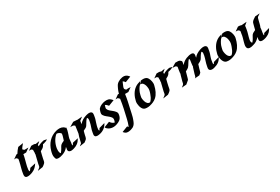

<svg xmlns="http://www.w3.org/2000/svg" viewBox="114 -2221 5711 3914"><g transform="rotate(-30 2969.5 -264.5)"><path d="M422.4 -626Q401.4 -602.5 380.4 -576.2Q359.4 -549.8 344.2 -520.5L347.2 -522Q354.5 -515.1 361.3 -507.1Q368.2 -499 377 -493.7Q381.8 -491.2 387.5 -491.9Q393.1 -492.7 398.4 -492.2H472.7L381.8 -427.7Q367.2 -427.7 350.1 -427.2Q333 -426.8 315.4 -426.8L314 -418.9Q313.5 -415.5 313.2 -412.6Q313 -409.7 312 -406.2V-404.8V-404.3Q311 -398.9 310.1 -393.8Q309.1 -388.7 308.1 -383.3Q303.7 -361.8 298.3 -341.3Q293 -320.8 287.6 -299.8Q280.3 -269.5 272 -240Q263.7 -210.4 256.8 -179.7Q254.4 -167 252.2 -154.8Q250 -142.6 248.5 -129.9Q248 -127 247.8 -124Q247.6 -121.1 246.6 -118.2Q246.6 -116.2 245.6 -113.3V-111.8Q245.6 -111.3 245.4 -110.8Q245.1 -110.4 245.1 -109.9V-109.4Q243.7 -98.1 244.4 -86.7Q245.1 -75.2 251 -64.9Q253.9 -60.1 256.8 -57.6Q268.6 -71.3 278.8 -85.4Q289.1 -99.6 299.3 -114.7L430.7 -144Q416 -122.1 401.1 -103Q386.2 -84 369.4 -68.1Q352.5 -52.2 332.5 -39.1Q312.5 -25.9 287.1 -15.6Q270 -8.3 252.2 -2.2Q234.4 3.9 215.8 6.8Q201.2 9.3 184.6 11Q168 12.7 152.8 10.3Q137.7 7.8 125.7 -1Q113.8 -9.8 108.9 -27.8Q105 -42 106.9 -54.9Q108.9 -67.9 110.4 -82Q114.3 -113.8 121.1 -144Q127.9 -174.3 136.2 -205.1Q146 -240.2 155 -274.9Q164.1 -309.6 171.4 -344.7Q173.8 -357.4 175.8 -369.6Q177.7 -381.8 180.2 -394.5H179.7Q174.3 -400.4 169.2 -407Q164.1 -413.6 157.7 -418.9Q153.8 -423.3 148.9 -426.3Q147.9 -427.2 147.5 -427.2Q144 -428.2 140.4 -429Q136.7 -429.7 135.3 -430.2Q126 -429.7 116.9 -428.7Q107.9 -427.7 98.6 -427.7L188.5 -491.2H185.5Q184.6 -491.2 185.8 -491.5Q187 -491.7 188.5 -491.7L189.5 -492.2H192.4Q194.8 -492.2 197.5 -492.4Q200.2 -492.7 201.2 -492.7Q204.6 -492.7 207.5 -493.2Q210.4 -493.7 213.9 -494.1Q231.4 -524.9 253.7 -552.7Q275.9 -580.6 299.3 -606.9ZM245.6 -111.8Q245.6 -110.8 245.4 -110.6Q245.1 -110.4 245.1 -109.9Q245.6 -115.7 246.1 -117.9Q246.6 -120.1 246.6 -119.6Q246.6 -119.1 246.3 -117.2Q246.1 -115.2 245.6 -113.3V-112.8ZM144 -429.7Q143.1 -430.2 142.6 -430.2Q143.1 -429.7 144 -429.7Z M538.1 -493.2Q543.9 -493.2 550.5 -494.6Q557.1 -496.1 562.5 -493.7Q566.4 -494.1 569.3 -494.4Q572.3 -494.6 575.2 -494.6Q578.1 -494.6 582.3 -494.4Q586.4 -494.1 593.3 -494.1Q619.6 -493.7 638.7 -481L729 -495.1Q717.8 -485.4 706.8 -474.4Q695.8 -463.4 683.1 -455.1Q682.1 -454.1 681.6 -454.1L679.7 -452.1L670.4 -446.3Q665.5 -438 666 -428.5Q666.5 -418.9 667.5 -409.2Q683.6 -420.4 702.4 -428.7Q721.2 -437 738.8 -443.4Q753.9 -448.7 767.8 -452.4Q781.7 -456.1 797.4 -459.5Q799.8 -460 803.2 -460.7Q806.6 -461.4 810.1 -462.4Q813.5 -463.4 817.4 -463.9Q836.4 -459.5 851.1 -456.5Q857.4 -455.1 863.3 -453.6Q869.1 -452.1 874 -451.2Q879.4 -449.7 884.3 -449.2Q863.8 -433.6 841.3 -424.3Q818.8 -415 793.9 -408.2Q787.1 -405.8 778.8 -404.8Q770.5 -403.8 763.7 -402.8Q756.8 -391.1 751.7 -381.6Q746.6 -372.1 740.7 -363.8Q734.9 -355.5 727.1 -347.9Q719.2 -340.3 707.5 -332Q700.7 -326.7 694.6 -323.7Q688.5 -320.8 679.7 -316.4L678.7 -315.9Q673.3 -312 667.2 -308.3Q661.1 -304.7 654.3 -300.8Q643.6 -261.2 634.3 -221.2Q625 -181.2 616.2 -141.1Q612.8 -125.5 610.8 -110.4Q608.9 -95.2 603.5 -80.1Q598.1 -63.5 585 -50.3Q571.8 -37.1 558.6 -26.9L533.2 -9.3Q532.2 -8.3 530.8 -7.1Q529.3 -5.9 527.3 -4.9L525.4 -2.9L523.9 -2.4Q522.9 -2 523.4 -2.4L402.3 16.1Q409.7 8.8 417.7 2.9Q425.8 -2.9 434.1 -8.8Q442.4 -14.6 450.2 -21Q458 -27.3 464.4 -35.6Q472.7 -51.8 474.1 -69.6Q475.6 -87.4 480 -104.5Q492.7 -150.4 502.2 -196Q511.7 -241.7 524.4 -287.1L527.3 -288.1Q525.9 -293.5 525.9 -300.3Q525.9 -307.1 526.6 -313.7Q527.3 -320.3 528.3 -326.2Q529.3 -332 529.8 -335.4Q530.8 -344.2 530.5 -352.5Q530.3 -360.8 529.8 -369.4Q529.3 -377.9 529.5 -386Q529.8 -394 532.2 -402.3Q528.3 -407.7 521.5 -413.6Q514.6 -419.4 510.3 -422.9Q506.3 -426.8 501.5 -428.2H501Q495.6 -429.7 489.7 -429.7Q479 -430.2 468.5 -429.4Q458 -428.7 447.3 -428.7ZM643.6 -430.7Q648.4 -433.1 652.8 -435.5Q657.2 -438 662.1 -440.4L670.4 -446.3Q664.6 -442.9 658.4 -439.2Q652.3 -435.5 647.7 -433.1Q643.1 -430.7 641.4 -429.7Q639.6 -428.7 643.6 -430.7ZM507.3 -426.3 502.9 -427.7Q504.4 -427.2 506.3 -426.5Q508.3 -425.8 507.3 -426.3ZM499.5 -429.2 496.1 -430.7Q494.6 -431.2 499.5 -429.2Z M1342.3 -443.4Q1342.3 -440.9 1342 -437.7Q1341.8 -434.6 1341.3 -430.7Q1341.3 -428.7 1340.3 -424.8Q1339.4 -416 1337.9 -407.2Q1336.4 -398.4 1334 -390.1Q1333 -385.3 1331.3 -380.6Q1329.6 -376 1328.1 -371.1Q1328.1 -370.1 1327.6 -368.4Q1327.1 -366.7 1326.7 -365Q1326.2 -363.3 1326.2 -362.5Q1326.2 -361.8 1326.2 -363.3Q1325.7 -362.3 1325.7 -361.3Q1325.2 -358.4 1324.2 -355.2Q1323.2 -352.1 1322.3 -349.6Q1316.4 -329.1 1309.1 -308.6Q1302.7 -290 1296.1 -271Q1289.6 -252 1286.1 -232.4Q1283.7 -218.8 1283.2 -205.3Q1282.7 -191.9 1280.3 -178.2Q1280.3 -174.8 1280.3 -175Q1280.3 -175.3 1279.8 -171.9Q1279.8 -169.4 1278.8 -164.6Q1278.8 -159.2 1278.3 -156.7Q1278.3 -153.3 1277.8 -150.4Q1277.3 -147.5 1276.9 -144L1275.4 -137.7Q1274.9 -134.8 1274.7 -132.3Q1274.4 -129.9 1273.9 -129.4L1273.4 -126L1271.5 -114.7Q1270.5 -103.5 1270.8 -94Q1271 -84.5 1276.9 -76.2Q1285.2 -87.4 1292.7 -99.4Q1300.3 -111.3 1308.1 -124L1439.5 -153.3Q1422.4 -124 1402.8 -98.6Q1383.3 -73.2 1355.5 -53.7Q1335.4 -39.6 1313.2 -29.3Q1291 -19 1267.6 -12.2Q1252.9 -7.8 1239 -4.6Q1225.1 -1.5 1210 0Q1198.2 1 1186.3 -0.2Q1174.3 -1.5 1163.8 -5.9Q1153.3 -10.3 1145.3 -18.3Q1137.2 -26.4 1133.8 -38.6Q1131.3 -46.4 1131.8 -54.4Q1132.3 -62.5 1133.8 -70.6Q1135.3 -78.6 1137 -86.7Q1138.7 -94.7 1139.6 -102.5L1141.1 -120.1Q1127.9 -103 1113 -87.2Q1098.1 -71.3 1079.6 -58.6Q1054.2 -40.5 1027.3 -29.3Q1016.1 -23.9 1005.4 -20.5Q1002.4 -19.5 997.8 -17.6Q993.2 -15.6 989.3 -14.2Q985.4 -12.7 983.2 -12Q981 -11.2 983.4 -12.7Q985.4 -13.7 987.1 -14.6Q988.8 -15.6 990.7 -16.6Q982.9 -14.2 975.6 -11.7Q968.3 -9.3 960.4 -6.8Q950.7 -3.9 933.8 -0.7Q917 2.4 898.9 2.4Q880.9 2.4 865.2 -2Q849.6 -6.3 842.3 -18.1Q833.5 -33.7 830.6 -51.3Q829.6 -53.2 829.6 -54.7Q823.7 -70.8 823.2 -90.1Q822.8 -109.4 825.2 -128.9Q827.6 -148.4 832.3 -167.5Q836.9 -186.5 841.3 -202.6Q856.9 -258.3 883.3 -306.9Q909.7 -355.5 946.3 -394.5Q982.9 -433.6 1029.8 -461.7Q1076.7 -489.7 1133.3 -504.4Q1152.8 -509.3 1174.1 -512.2Q1195.3 -515.1 1216.6 -514.4Q1237.8 -513.7 1258.3 -508.3Q1278.8 -502.9 1296.9 -492.2Q1297.4 -492.2 1300.5 -489.7Q1303.7 -487.3 1307.9 -484.1Q1312 -481 1315.9 -477.8Q1319.8 -474.6 1321.8 -472.7Q1328.1 -466.3 1332.3 -462.2Q1336.4 -458 1338.9 -454.1L1352.1 -457Q1349.6 -453.6 1347.4 -450.4Q1345.2 -447.3 1342.8 -443.8ZM1073.2 -192.9Q1080.6 -202.6 1091.1 -211.2Q1101.6 -219.7 1114 -226.8Q1126.5 -233.9 1139.6 -239.7Q1152.8 -245.6 1165.5 -251Q1165.5 -251 1166 -252Q1171.4 -267.1 1176.5 -281.5Q1181.6 -295.9 1185.5 -311Q1189.5 -325.2 1193.8 -338.6Q1198.2 -352.1 1200.7 -366.2Q1201.7 -369.6 1201.7 -374.3Q1201.7 -378.9 1202.6 -382.3Q1203.6 -387.2 1204.3 -391.8Q1205.1 -396.5 1204.1 -400.9Q1186.5 -424.3 1161.6 -436.8Q1136.7 -449.2 1107.4 -449.2Q1078.1 -426.3 1054 -395.8Q1029.8 -365.2 1011.7 -330.1Q993.7 -294.9 981.7 -257.3Q969.7 -219.7 964.8 -183.1Q961.4 -158.2 962.6 -133.1Q963.9 -107.9 972.2 -84Q974.6 -78.1 977.5 -72.5Q980.5 -66.9 986.3 -64.5L987.8 -64Q991.2 -66.9 994.1 -70.3Q997.1 -73.7 999.5 -76.7Q1012.2 -91.8 1022.9 -108.6Q1033.7 -125.5 1043.9 -142.6Q1050.8 -155.3 1057.9 -168.2Q1064.9 -181.2 1073.2 -192.9ZM1327.6 -373Q1327.1 -372.6 1327.1 -372.1V-370.1Q1327.1 -372.1 1327.6 -373Z M1512.2 -7.3 1514.6 -8.8 1511.7 -7.3 1392.1 11.2Q1401.9 1 1413.3 -6.6Q1424.8 -14.2 1436 -23.4Q1439.5 -26.9 1440.4 -27.6Q1441.4 -28.3 1443.8 -32.2L1445.8 -37.1Q1446.8 -39.1 1448.2 -43.7Q1449.7 -48.3 1450.2 -50.8Q1453.1 -62 1455.3 -73Q1457.5 -84 1460 -94.7Q1468.3 -128.4 1476.8 -161.9Q1485.4 -195.3 1499 -227.5Q1505.4 -271 1511.2 -313.5Q1517.1 -356 1522.9 -398.9Q1515.6 -405.8 1508.8 -412.4Q1502 -418.9 1493.2 -421.4Q1475.1 -426.8 1456.3 -426Q1437.5 -425.3 1418.9 -426.3Q1445.8 -442.4 1472.4 -458.5Q1499 -474.6 1525.9 -490.2Q1545.9 -489.3 1565.4 -488Q1585 -486.8 1605 -485.4Q1608.9 -485.4 1613 -484.6Q1617.2 -483.9 1620.6 -481.4L1623.5 -483.4L1734.9 -492.2Q1715.8 -478 1697 -463.6Q1678.2 -449.2 1659.7 -435.1L1649.4 -361.8Q1682.6 -404.8 1728 -432.1Q1773.4 -459.5 1826.2 -473.6Q1840.3 -477.1 1857.2 -480.7Q1874 -484.4 1891.1 -484.9Q1908.2 -485.4 1923.8 -480.7Q1939.5 -476.1 1951.2 -463.4Q1961.9 -451.7 1962.9 -435.8Q1963.9 -419.9 1961.9 -404.8Q1961.9 -403.8 1961.4 -401.4Q1960.9 -398.9 1960.7 -396Q1960.4 -393.1 1960 -390.6Q1959.5 -388.2 1959 -386.7L1958 -379.9Q1957.5 -377.4 1957 -375Q1956.5 -372.6 1956.5 -371.6L1953.1 -352.5Q1951.2 -341.3 1948.7 -330.6Q1946.3 -319.8 1942.9 -308.6Q1933.1 -274.4 1921.1 -241.2Q1909.2 -208 1900.9 -173.3Q1899.4 -167.5 1897 -155.3Q1894.5 -143.1 1892.3 -129.6Q1890.1 -116.2 1889.2 -104.2Q1888.2 -92.3 1889.6 -86.9Q1890.6 -82.5 1893.1 -76.9Q1895.5 -71.3 1899.4 -67.4Q1907.7 -77.6 1914.3 -89.1Q1920.9 -100.6 1926.3 -112.3L2063 -150.9Q2048.8 -120.6 2028.1 -95.5Q2007.3 -70.3 1981.2 -51.3Q1955.1 -32.2 1924.6 -19.5Q1894 -6.8 1861.3 -1.5Q1850.1 0.5 1836.2 2.2Q1822.3 3.9 1808.3 3.2Q1794.4 2.4 1782 -2Q1769.5 -6.3 1761.2 -17.1Q1753.9 -26.4 1752.2 -36.4Q1750.5 -46.4 1751.5 -56.6Q1752.4 -66.9 1754.6 -77.1Q1756.8 -87.4 1757.8 -97.7Q1760.7 -126 1768.6 -152.8Q1776.4 -179.7 1785.4 -206.3Q1794.4 -232.9 1803 -259.5Q1811.5 -286.1 1816.4 -314Q1818.4 -324.7 1821.8 -340.3Q1825.2 -356 1825.9 -371.3Q1826.7 -386.7 1822.5 -399.4Q1818.4 -412.1 1806.2 -417.5Q1782.2 -395.5 1765.4 -369.1Q1748.5 -342.8 1731.9 -314.9Q1725.6 -304.2 1719.7 -294.4Q1713.9 -284.7 1705.6 -274.9Q1692.9 -261.2 1674.6 -251.5Q1656.2 -241.7 1639.6 -234.4Q1635.7 -231.9 1630.9 -229.5Q1626 -227.1 1620.6 -224.6Q1613.8 -201.7 1607.9 -179Q1602.1 -156.2 1596.7 -133.3Q1592.8 -117.7 1590.3 -101.8Q1587.9 -85.9 1581.1 -71.8Q1573.7 -54.7 1559.3 -42.5Q1544.9 -30.3 1530.8 -20.5L1522.5 -14.6Q1522.5 -14.2 1522 -14.2L1519 -12.2Q1521 -13.7 1522.5 -14.4Q1523.9 -15.1 1524.9 -16.1L1522.5 -14.6Q1522.5 -14.2 1522 -14.2L1515.1 -7.8ZM1524.9 -16.1Q1529.8 -20 1529.8 -20.5ZM1511.7 -7.3H1512.2Q1511.7 -6.8 1511.7 -6.8Q1510.7 -6.3 1511.7 -7.3ZM1446.8 -37.1Q1446.8 -37.6 1447 -37.8Q1447.3 -38.1 1447.3 -38.6Q1447.3 -38.1 1447 -37.8Q1446.8 -37.6 1446.8 -37.1Z M2157.7 -125.5Q2174.8 -98.6 2197.8 -79.8Q2220.7 -61 2252.4 -54.2Q2261.7 -74.7 2267.1 -98.1Q2272.5 -121.6 2268.6 -144.5Q2267.1 -153.8 2258.5 -165.8Q2250 -177.7 2238.8 -189.5Q2227.5 -201.2 2216.1 -210.9Q2204.6 -220.7 2197.3 -226.6Q2184.1 -237.3 2167.2 -250.5Q2150.4 -263.7 2135.3 -279.5Q2120.1 -295.4 2109.6 -313Q2099.1 -330.6 2099.6 -350.1Q2100.1 -362.8 2103.3 -375.5Q2106.4 -388.2 2109.9 -399.9Q2114.7 -415.5 2120.6 -431.4Q2126.5 -447.3 2137.7 -459.5Q2150.4 -473.6 2168.2 -485.6Q2186 -497.6 2207.3 -506.8Q2228.5 -516.1 2251.5 -522.5Q2274.4 -528.8 2297.1 -531.2Q2319.8 -533.7 2341.6 -532.2Q2363.3 -530.8 2381.3 -524.4Q2393.1 -520.5 2403.8 -513.4Q2414.6 -506.3 2424.1 -497.8Q2433.6 -489.3 2442.4 -479.5Q2451.2 -469.7 2459 -460.4L2323.2 -407.2Q2310.1 -423.3 2293.2 -440.2Q2276.4 -457 2255.4 -464.4Q2252.9 -456.1 2251.2 -448.2Q2249.5 -440.4 2245.6 -433.1Q2245.6 -431.6 2245.1 -430.7Q2244.1 -424.3 2242.4 -418.5Q2240.7 -412.6 2239.3 -406.7Q2237.8 -400.9 2237.5 -394.8Q2237.3 -388.7 2239.7 -382.3Q2245.1 -365.7 2254.6 -352.3Q2264.2 -338.9 2275.9 -327.6Q2287.6 -316.4 2300.5 -306.2Q2313.5 -295.9 2326.7 -285.2Q2342.8 -272.5 2357.7 -259Q2372.6 -245.6 2385.3 -229Q2392.1 -220.7 2398.2 -211.2Q2404.3 -201.7 2406.7 -190.9Q2409.2 -181.2 2408.4 -168.9Q2407.7 -156.7 2405.3 -144.3Q2402.8 -131.8 2399.2 -119.9Q2395.5 -107.9 2392.1 -99.1Q2384.8 -80.6 2373.5 -66.7Q2362.3 -52.7 2347.9 -42Q2333.5 -31.2 2316.9 -22.9Q2300.3 -14.6 2282.7 -7.3Q2254.4 4.4 2223.6 9.8Q2192.9 15.1 2162.4 12.5Q2131.8 9.8 2103.3 -1.5Q2074.7 -12.7 2051.3 -34.2Q2045.4 -40 2041.7 -43.9Q2038.1 -47.9 2035.2 -52Q2032.2 -56.2 2029.3 -60.8Q2026.4 -65.4 2022 -72.3Z M2802.7 -453.6H2725.1Q2713.9 -371.1 2696.8 -290.8Q2679.7 -210.4 2660.6 -129.4Q2650.9 -87.9 2642.8 -47.1Q2634.8 -6.3 2623 34.2Q2616.7 55.7 2609.4 76.2Q2602.1 96.7 2593.8 117.2Q2586.9 135.3 2577.9 152.1Q2568.8 168.9 2556.9 183.1Q2544.9 197.3 2529.5 208.5Q2514.2 219.7 2494.6 226.1Q2484.9 229.5 2478.3 232.2Q2471.7 234.9 2465.8 236.8Q2460 238.8 2453.9 240.2Q2447.8 241.7 2439.9 243.2Q2435.1 244.1 2430.2 244.9Q2425.3 245.6 2419.9 246.6Q2417 247.1 2415.8 247.1Q2414.6 247.1 2412.1 247.1H2410.6Q2409.2 247.1 2408.7 247.6Q2403.3 248.5 2397.9 248.5Q2392.6 248.5 2387.7 248.5Q2356.9 248 2334.2 232.7Q2311.5 217.3 2294.4 193.4L2430.2 140.1Q2435.5 147 2440.7 153.3Q2445.8 159.7 2452.6 165.5L2453.1 166Q2454.1 163.6 2455.1 160.9Q2456.1 158.2 2457 155.8Q2471.2 119.1 2482.7 83Q2494.1 46.9 2502.4 8.8Q2514.2 -44.4 2526.6 -97.4Q2539.1 -150.4 2550.5 -203.6Q2562 -256.8 2571.8 -310.3Q2581.5 -363.8 2588.9 -418Q2581.5 -425.8 2574.7 -433.8Q2567.9 -441.9 2559.6 -448.7L2555.7 -451.7Q2553.2 -451.7 2548.3 -453.9Q2543.5 -456.1 2540 -456.5Q2530.3 -456.1 2520.8 -454.8Q2511.2 -453.6 2501.5 -453.6L2592.3 -518.1Q2594.2 -518.6 2598.1 -519Q2601.6 -519.5 2606.9 -519.8Q2612.3 -520 2621.1 -520.5Q2621.6 -524.4 2622.1 -528.1Q2622.6 -531.7 2623.5 -535.6Q2625.5 -545.4 2630.4 -559.6Q2635.3 -573.7 2641.8 -590.1Q2648.4 -606.4 2656.2 -623.3Q2664.1 -640.1 2671.6 -655.3Q2679.2 -670.4 2686.5 -682.6Q2693.8 -694.8 2699.2 -701.2Q2714.8 -719.7 2738 -735.1Q2761.2 -750.5 2788.1 -761Q2814.9 -771.5 2842.5 -775.9Q2870.1 -780.3 2894.5 -776.9Q2910.6 -774.9 2924.8 -768.6Q2939 -762.2 2951.4 -752.7Q2963.9 -743.2 2974.4 -731.4Q2984.9 -719.7 2994.1 -707L2858.4 -653.8Q2848.6 -668 2837.4 -679.7Q2826.2 -691.4 2811.5 -701.2Q2804.2 -687 2797.9 -672.6Q2791.5 -658.2 2785.6 -643.1Q2784.7 -638.7 2782.5 -634.3Q2780.3 -629.9 2778.3 -626Q2774.9 -617.7 2770.8 -608.4Q2766.6 -599.1 2763.7 -589.6Q2760.7 -580.1 2759.5 -570.3Q2758.3 -560.5 2760.7 -551.3Q2761.2 -548.3 2766.8 -541.3Q2772.5 -534.2 2777.8 -528.8Q2778.8 -528.3 2780.3 -526.9Q2781.7 -525.4 2782.7 -524.4Q2785.2 -522.9 2787.4 -521Q2789.6 -519 2792 -518.1Q2793.9 -517.1 2794.4 -517.1H2797.9Q2800.3 -517.6 2802.2 -517.6Q2804.2 -517.6 2806.6 -517.6Q2816.9 -520.5 2827.9 -521Q2838.9 -521.5 2849.9 -520.8Q2860.8 -520 2871.8 -519Q2882.8 -518.1 2893.6 -518.1Z M3089.8 -472.7Q3090.3 -473.1 3090.6 -472.9Q3090.8 -472.7 3091.3 -473.1L3140.6 -529.3Q3154.3 -531.2 3170.7 -532.5Q3187 -533.7 3203.4 -533Q3219.7 -532.2 3235.4 -528.6Q3251 -524.9 3263.7 -517.6Q3282.2 -506.8 3295.2 -488Q3308.1 -469.2 3316.4 -446.8Q3324.7 -424.3 3328.9 -400.9Q3333 -377.4 3334 -357.9Q3335 -344.2 3332.8 -330.3Q3330.6 -316.4 3327.1 -303.2Q3319.8 -271 3309.1 -238.5Q3298.3 -206.1 3283.4 -175.3Q3268.6 -144.5 3248.8 -116.9Q3229 -89.4 3203.6 -67.4Q3169.4 -38.1 3127.7 -20Q3085.9 -2 3042 7.8Q3027.3 11.2 3008.8 13.2Q2990.2 15.1 2971.4 14.4Q2952.6 13.7 2934.8 9.8Q2917 5.9 2903.8 -2.9Q2882.8 -16.6 2868.7 -42.5Q2854.5 -68.4 2846.9 -98.4Q2839.4 -128.4 2837.9 -158.9Q2836.4 -189.5 2841.3 -212.4Q2849.1 -250.5 2862.8 -288.1Q2876.5 -325.7 2896 -359.9Q2915.5 -394 2941.4 -423.6Q2967.3 -453.1 3000.5 -475.1Q3027.3 -493.7 3057.9 -504.9Q3088.4 -516.1 3119.1 -524.9ZM3114.7 -465.8Q3103 -467.8 3090.3 -468.8L3086.9 -465.8Q3081.5 -460.9 3077.1 -457Q3072.8 -453.1 3069.1 -449.2Q3065.4 -445.3 3061.8 -440.9Q3058.1 -436.5 3053.7 -430.7Q3031.7 -399.9 3014.2 -363.5Q2996.6 -327.1 2988.3 -289.6Q2985.8 -273.9 2980.7 -258.3Q2975.6 -242.7 2974.6 -226.1Q2973.6 -211.9 2975.6 -193.8Q2977.5 -175.8 2981.9 -157.2Q2986.3 -138.7 2992.4 -121.6Q2998.5 -104.5 3005.9 -92.3Q3015.6 -76.7 3029.1 -65.4Q3042.5 -54.2 3061 -51.8Q3066.4 -50.8 3071.3 -50.8Q3076.2 -50.8 3081.5 -50.8Q3087.4 -55.2 3093 -60.5Q3098.6 -65.9 3102.5 -70.3Q3127 -98.6 3143.3 -131.8Q3159.7 -165 3171.4 -200.2Q3178.7 -221.2 3184.1 -239Q3189.5 -256.8 3192.1 -273.9Q3194.8 -291 3194.6 -309.3Q3194.3 -327.6 3190.4 -349.6Q3187.5 -367.7 3182.9 -385Q3178.2 -402.3 3169.4 -418.5Q3160.2 -436 3147.5 -449Q3134.8 -461.9 3114.7 -465.8ZM3099.6 -471.2Q3098.1 -471.2 3096.7 -470.7Q3097.7 -470.7 3098.1 -470.9Q3098.6 -471.2 3099.6 -471.2Z M3489.3 -493.2Q3495.1 -493.2 3501.7 -494.6Q3508.3 -496.1 3513.7 -493.7Q3517.6 -494.1 3520.5 -494.4Q3523.4 -494.6 3526.4 -494.6Q3529.3 -494.6 3533.4 -494.4Q3537.6 -494.1 3544.4 -494.1Q3570.8 -493.7 3589.8 -481L3680.2 -495.1Q3668.9 -485.4 3658 -474.4Q3647 -463.4 3634.3 -455.1Q3633.3 -454.1 3632.8 -454.1L3630.9 -452.1L3621.6 -446.3Q3616.7 -438 3617.2 -428.5Q3617.7 -418.9 3618.7 -409.2Q3634.8 -420.4 3653.6 -428.7Q3672.4 -437 3689.9 -443.4Q3705.1 -448.7 3719 -452.4Q3732.9 -456.1 3748.5 -459.5Q3751 -460 3754.4 -460.7Q3757.8 -461.4 3761.2 -462.4Q3764.6 -463.4 3768.6 -463.9Q3787.6 -459.5 3802.2 -456.5Q3808.6 -455.1 3814.5 -453.6Q3820.3 -452.1 3825.2 -451.2Q3830.6 -449.7 3835.4 -449.2Q3814.9 -433.6 3792.5 -424.3Q3770 -415 3745.1 -408.2Q3738.3 -405.8 3730 -404.8Q3721.7 -403.8 3714.8 -402.8Q3708 -391.1 3702.9 -381.6Q3697.8 -372.1 3691.9 -363.8Q3686 -355.5 3678.2 -347.9Q3670.4 -340.3 3658.7 -332Q3651.9 -326.7 3645.8 -323.7Q3639.6 -320.8 3630.9 -316.4L3629.9 -315.9Q3624.5 -312 3618.4 -308.3Q3612.3 -304.7 3605.5 -300.8Q3594.7 -261.2 3585.4 -221.2Q3576.2 -181.2 3567.4 -141.1Q3564 -125.5 3562 -110.4Q3560.1 -95.2 3554.7 -80.1Q3549.3 -63.5 3536.1 -50.3Q3522.9 -37.1 3509.8 -26.9L3484.4 -9.3Q3483.4 -8.3 3481.9 -7.1Q3480.5 -5.9 3478.5 -4.9L3476.6 -2.9L3475.1 -2.4Q3474.1 -2 3474.6 -2.4L3353.5 16.1Q3360.8 8.8 3368.9 2.9Q3377 -2.9 3385.3 -8.8Q3393.6 -14.6 3401.4 -21Q3409.2 -27.3 3415.5 -35.6Q3423.8 -51.8 3425.3 -69.6Q3426.8 -87.4 3431.2 -104.5Q3443.8 -150.4 3453.4 -196Q3462.9 -241.7 3475.6 -287.1L3478.5 -288.1Q3477.1 -293.5 3477.1 -300.3Q3477.1 -307.1 3477.8 -313.7Q3478.5 -320.3 3479.5 -326.2Q3480.5 -332 3481 -335.4Q3481.9 -344.2 3481.7 -352.5Q3481.4 -360.8 3481 -369.4Q3480.5 -377.9 3480.7 -386Q3481 -394 3483.4 -402.3Q3479.5 -407.7 3472.7 -413.6Q3465.8 -419.4 3461.4 -422.9Q3457.5 -426.8 3452.6 -428.2H3452.1Q3446.8 -429.7 3440.9 -429.7Q3430.2 -430.2 3419.7 -429.4Q3409.2 -428.7 3398.4 -428.7ZM3594.7 -430.7Q3599.6 -433.1 3604 -435.5Q3608.4 -438 3613.3 -440.4L3621.6 -446.3Q3615.7 -442.9 3609.6 -439.2Q3603.5 -435.5 3598.9 -433.1Q3594.2 -430.7 3592.5 -429.7Q3590.8 -428.7 3594.7 -430.7ZM3458.5 -426.3 3454.1 -427.7Q3455.6 -427.2 3457.5 -426.5Q3459.5 -425.8 3458.5 -426.3ZM3450.7 -429.2 3447.3 -430.7Q3445.8 -431.2 3450.7 -429.2Z M4205.1 -243.2Q4203.6 -250 4203.9 -258.5Q4204.1 -267.1 4205.1 -277.8Q4207 -294.9 4209 -311.3Q4210.9 -327.6 4213.4 -344.2Q4215.8 -359.9 4218.5 -375.2Q4221.2 -390.6 4218.8 -406.2Q4216.3 -410.2 4214.1 -413.3Q4211.9 -416.5 4207.5 -419.4Q4191.4 -404.3 4179 -386.5Q4166.5 -368.7 4155.3 -350.1Q4144 -331.5 4132.3 -313.2Q4120.6 -294.9 4105.5 -278.8Q4095.7 -269 4083.3 -261.5Q4070.8 -253.9 4058.6 -247.1Q4050.8 -242.7 4043.7 -238.8Q4036.6 -234.9 4028.8 -231.4Q4022 -205.1 4014.9 -179.7Q4007.8 -154.3 4000.5 -128.9Q3996.1 -112.8 3991.7 -96.4Q3987.3 -80.1 3981 -64.5Q3980 -61 3977.5 -58.8Q3975.1 -56.6 3972.7 -54.2Q3955.6 -39.1 3937.7 -24.4Q3919.9 -9.8 3902.8 5.4L3791.5 14.2Q3805.7 2.4 3821 -7.8Q3836.4 -18.1 3846.7 -32.7Q3855 -45.4 3857.4 -60.8Q3859.9 -76.2 3863.8 -90.3Q3874 -127 3884 -162.8Q3894 -198.7 3903.8 -234.9L3909.2 -236.3Q3906.7 -249 3908.2 -261.2Q3910.6 -286.6 3915 -311.5Q3919.4 -336.4 3922.9 -361.3Q3924.3 -371.1 3927 -380.4Q3929.7 -389.6 3927.7 -399.4Q3922.4 -407.7 3913.8 -414.8Q3905.3 -421.9 3896.5 -426.3Q3878.9 -430.2 3860.8 -428.7Q3842.8 -427.2 3824.7 -429.7L3931.6 -493.7Q3942.4 -492.2 3953.1 -492.4Q3963.9 -492.7 3974.9 -492.7Q3985.8 -492.7 3996.8 -491.9Q4007.8 -491.2 4018.1 -487.8Q4022.5 -486.3 4030 -481.9Q4037.6 -477.5 4044.9 -471.7Q4052.2 -465.8 4058.1 -459.5Q4064 -453.1 4065.4 -447.8Q4067.4 -439.5 4065.9 -430.7Q4064.5 -421.9 4063 -413.6L4059.6 -399.4V-398.9L4058.1 -391.6Q4058.6 -396.5 4058.3 -394.8Q4058.1 -393.1 4057.4 -388.4Q4056.6 -383.8 4055.7 -377.4Q4054.7 -371.1 4054.2 -366.7Q4064.9 -380.4 4076.7 -392.6Q4088.4 -404.8 4102.5 -416Q4126.5 -435.1 4154.3 -449.2Q4159.7 -451.7 4165 -454.1Q4170.4 -456.5 4175.8 -459Q4178.7 -460 4183.1 -462.2Q4187.5 -464.4 4191.4 -466.1Q4195.3 -467.8 4197.5 -468.3Q4199.7 -468.8 4197.8 -466.8Q4196.8 -465.8 4196.5 -465.3Q4196.3 -464.8 4195.3 -464.4L4221.2 -474.6Q4233.9 -479 4254.6 -483.6Q4275.4 -488.3 4296.1 -488Q4316.9 -487.8 4334 -480.2Q4351.1 -472.7 4356.4 -453.6Q4358.4 -446.8 4358.2 -437Q4357.9 -427.2 4356.4 -415.8Q4355 -404.3 4352.8 -392.1Q4350.6 -379.9 4348.6 -368.7Q4380.9 -408.7 4420.2 -432.9Q4459.5 -457 4509.8 -473.6Q4523.4 -478 4541.3 -482.2Q4559.1 -486.3 4577.4 -487.5Q4595.7 -488.8 4612.5 -485.1Q4629.4 -481.4 4641.6 -470.7Q4647 -465.3 4651.4 -459.7Q4655.8 -454.1 4657.7 -446.3Q4661.1 -432.6 4658.9 -417.5Q4656.7 -402.3 4653.8 -389.2Q4651.4 -370.6 4648.2 -352.8Q4645 -335 4639.6 -316.9Q4635.7 -302.7 4631.1 -289.3Q4626.5 -275.9 4621.6 -262.2Q4618.7 -253.9 4617.4 -250Q4616.2 -246.1 4615.2 -243.4Q4614.3 -240.7 4613.3 -237.5Q4612.3 -234.4 4610.4 -228.5L4600.1 -194.3Q4596.7 -182.6 4595.2 -170.9Q4593.8 -159.2 4591.8 -147Q4590.3 -137.7 4588.1 -127.7Q4585.9 -117.7 4585.2 -107.9Q4584.5 -98.1 4586.2 -89.4Q4587.9 -80.6 4594.7 -73.7Q4602.1 -83 4608.2 -92.5Q4614.3 -102.1 4619.6 -112.3L4756.3 -150.9Q4740.7 -120.6 4721.9 -97.7Q4703.1 -74.7 4680.2 -57.4Q4657.2 -40 4629.6 -28.1Q4602.1 -16.1 4569.3 -7.3Q4555.2 -3.4 4539.6 -0.7Q4523.9 2 4508.8 1Q4493.7 0 4480 -5.6Q4466.3 -11.2 4456.1 -24.4Q4449.2 -33.2 4447.8 -43.2Q4446.3 -53.2 4447.3 -63.5Q4448.2 -73.7 4450.4 -84Q4452.6 -94.2 4454.1 -104Q4458.5 -132.3 4466.1 -159.7Q4473.6 -187 4482.4 -214.1Q4491.2 -241.2 4499.5 -268.3Q4507.8 -295.4 4513.2 -323.2Q4514.6 -330.1 4515.1 -336.7Q4515.6 -343.3 4516.6 -349.6Q4518.6 -359.9 4520 -369.9Q4521.5 -379.9 4520.8 -388.9Q4520 -397.9 4515.6 -406Q4511.2 -414.1 4501.5 -420.4Q4484.4 -403.3 4470.5 -384.5Q4456.5 -365.7 4443.8 -344.7Q4434.6 -329.1 4425.8 -313Q4417 -296.9 4404.3 -283.7Q4390.6 -270 4373.3 -260.7Q4356 -251.5 4338.9 -243.2Q4335.9 -241.2 4335.7 -240.7Q4335.4 -240.2 4336.9 -241.2Q4333 -238.8 4329.3 -237.3Q4325.7 -235.8 4322.3 -234.4L4292.5 -138.2Q4287.1 -120.1 4282.7 -101.8Q4278.3 -83.5 4271.5 -65.9Q4270.5 -62.5 4268.1 -60.3Q4265.6 -58.1 4263.2 -55.7Q4253.9 -47.4 4244.6 -40Q4235.4 -32.7 4226.1 -24.4L4114.7 -15.6Q4120.1 -20.5 4127 -24.2Q4133.8 -27.8 4137.2 -34.7Q4144.5 -49.8 4147.7 -66.7Q4150.9 -83.5 4155.8 -99.6L4199.7 -241.7ZM4349.6 -248Q4356.9 -251.5 4356.7 -251.2Q4356.4 -251 4352.8 -249Q4349.1 -247.1 4344.2 -244.6Q4339.4 -242.2 4336.9 -241.2Q4339.8 -242.7 4342.8 -244.1Q4345.7 -245.6 4349.6 -248ZM4058.1 -390.6Q4058.1 -389.6 4057.9 -388.2Q4057.6 -386.7 4057.6 -387.7Q4057.6 -389.6 4058.1 -390.6ZM4058.1 -390.6V-391.6V-391.1Z M5005.9 -472.7Q5006.3 -473.1 5006.6 -472.9Q5006.8 -472.7 5007.3 -473.1L5056.6 -529.3Q5070.3 -531.2 5086.7 -532.5Q5103 -533.7 5119.4 -533Q5135.7 -532.2 5151.4 -528.6Q5167 -524.9 5179.7 -517.6Q5198.2 -506.8 5211.2 -488Q5224.1 -469.2 5232.4 -446.8Q5240.7 -424.3 5244.9 -400.9Q5249 -377.4 5250 -357.9Q5251 -344.2 5248.8 -330.3Q5246.6 -316.4 5243.2 -303.2Q5235.8 -271 5225.1 -238.5Q5214.4 -206.1 5199.5 -175.3Q5184.6 -144.5 5164.8 -116.9Q5145 -89.4 5119.6 -67.4Q5085.4 -38.1 5043.7 -20Q5002 -2 4958 7.8Q4943.4 11.2 4924.8 13.2Q4906.2 15.1 4887.5 14.4Q4868.7 13.7 4850.8 9.8Q4833 5.9 4819.8 -2.9Q4798.8 -16.6 4784.7 -42.5Q4770.5 -68.4 4762.9 -98.4Q4755.4 -128.4 4753.9 -158.9Q4752.4 -189.5 4757.3 -212.4Q4765.1 -250.5 4778.8 -288.1Q4792.5 -325.7 4812 -359.9Q4831.5 -394 4857.4 -423.6Q4883.3 -453.1 4916.5 -475.1Q4943.4 -493.7 4973.9 -504.9Q5004.4 -516.1 5035.2 -524.9ZM5030.8 -465.8Q5019 -467.8 5006.3 -468.8L5002.9 -465.8Q4997.6 -460.9 4993.2 -457Q4988.8 -453.1 4985.1 -449.2Q4981.4 -445.3 4977.8 -440.9Q4974.1 -436.5 4969.7 -430.7Q4947.8 -399.9 4930.2 -363.5Q4912.6 -327.1 4904.3 -289.6Q4901.9 -273.9 4896.7 -258.3Q4891.6 -242.7 4890.6 -226.1Q4889.6 -211.9 4891.6 -193.8Q4893.6 -175.8 4897.9 -157.2Q4902.3 -138.7 4908.4 -121.6Q4914.6 -104.5 4921.9 -92.3Q4931.6 -76.7 4945.1 -65.4Q4958.5 -54.2 4977.1 -51.8Q4982.4 -50.8 4987.3 -50.8Q4992.2 -50.8 4997.6 -50.8Q5003.4 -55.2 5009 -60.5Q5014.6 -65.9 5018.6 -70.3Q5043 -98.6 5059.3 -131.8Q5075.7 -165 5087.4 -200.2Q5094.7 -221.2 5100.1 -239Q5105.5 -256.8 5108.2 -273.9Q5110.8 -291 5110.6 -309.3Q5110.4 -327.6 5106.4 -349.6Q5103.5 -367.7 5098.9 -385Q5094.2 -402.3 5085.4 -418.5Q5076.2 -436 5063.5 -449Q5050.8 -461.9 5030.8 -465.8ZM5015.6 -471.2Q5014.2 -471.2 5012.7 -470.7Q5013.7 -470.7 5014.2 -470.9Q5014.6 -471.2 5015.6 -471.2Z M5921.9 -504.4Q5910.2 -495.1 5897.9 -486.8Q5885.7 -478.5 5873 -470.2Q5871.6 -469.2 5866.7 -465.6Q5861.8 -461.9 5857.9 -459.5L5854 -454.6Q5848.6 -447.3 5845.7 -437.5Q5841.8 -424.8 5838.6 -411.9Q5835.4 -398.9 5832 -386.2Q5822.8 -350.1 5814.7 -314.7Q5806.6 -279.3 5791 -245.6Q5790.5 -231 5789.1 -216.6Q5787.6 -202.1 5785.2 -188L5779.3 -151.9Q5779.3 -150.9 5779.1 -149.9Q5778.8 -148.9 5778.8 -147.9Q5778.3 -146.5 5778.3 -145.5Q5777.3 -140.1 5776.4 -134.5Q5775.4 -128.9 5774.7 -125.5Q5773.9 -122.1 5774.2 -123Q5774.4 -124 5776.4 -131.8V-128.9Q5776.4 -127.9 5776.1 -126.7Q5775.9 -125.5 5775.9 -124.5Q5775.4 -121.1 5774.9 -118.2Q5774.4 -115.2 5773.4 -111.8Q5772.5 -100.6 5772.2 -89.6Q5772 -78.6 5777.3 -70.3Q5784.7 -80.1 5790.8 -90.1Q5796.9 -100.1 5802.2 -111.3L5939 -149.9Q5916.5 -105 5885.7 -73.7Q5855 -42.5 5808.1 -22.9Q5792.5 -16.1 5775.6 -10Q5758.8 -3.9 5741.7 -1Q5731 1 5716.8 2.9Q5702.6 4.9 5688.7 4.4Q5674.8 3.9 5662.4 -0.5Q5649.9 -4.9 5642.1 -15.6Q5637.7 -22.5 5635.3 -30.8Q5632.8 -39.1 5633.3 -46.9Q5634.3 -63 5636.7 -79.1Q5639.2 -95.2 5642.1 -111.3Q5612.8 -74.7 5574.7 -48.1Q5536.6 -21.5 5489.7 -10.7L5482.4 -8.8Q5476.6 -6.8 5470.9 -5.4Q5465.3 -3.9 5459.5 -2.4Q5455.1 -1 5451.7 -0.2Q5448.2 0.5 5445.1 1Q5441.9 1.5 5438.2 2Q5434.6 2.4 5429.2 3.4Q5412.6 5.9 5397 4.9Q5381.3 3.9 5368.7 -2.2Q5356 -8.3 5347.4 -20.3Q5338.9 -32.2 5335.9 -51.3Q5332.5 -77.6 5338.4 -103.8Q5344.2 -129.9 5350.6 -154.8Q5356.4 -177.2 5363.3 -199.7Q5370.1 -222.2 5376.2 -244.4Q5382.3 -266.6 5387 -289.3Q5391.6 -312 5394 -335Q5394.5 -341.8 5396.5 -349.1Q5398.4 -356.4 5399.9 -363.5Q5401.4 -370.6 5401.9 -377.9Q5402.3 -385.3 5400.4 -392.1Q5393.1 -406.2 5384.5 -413.3Q5376 -420.4 5366 -423.3Q5356 -426.3 5344.2 -426.5Q5332.5 -426.8 5318.4 -426.8Q5316.4 -426.3 5312.5 -426.3L5403.3 -490.7Q5409.2 -490.7 5414.6 -491.2Q5418.9 -491.2 5422.4 -491.5Q5425.8 -491.7 5426.3 -491.7Q5436.5 -491.2 5447.3 -489.3Q5456.5 -487.8 5468 -485.1Q5479.5 -482.4 5491.2 -478L5494.1 -480.5L5605.5 -489.3L5538.6 -432.6Q5539.1 -424.3 5537.6 -412.8Q5536.1 -401.4 5534.4 -389.9Q5532.7 -378.4 5530.8 -368.4Q5528.8 -358.4 5528.3 -352.5Q5524.4 -326.7 5517.8 -301.3Q5511.2 -275.9 5503.9 -250.7Q5496.6 -225.6 5489.5 -200.2Q5482.4 -174.8 5477.1 -149.4Q5475.1 -140.1 5473.9 -130.1Q5472.7 -120.1 5472.9 -110.1Q5473.1 -100.1 5475.3 -90.6Q5477.5 -81.1 5482.9 -72.3Q5484.9 -68.8 5487.5 -66.7Q5490.2 -64.5 5493.7 -62.5Q5518.6 -85.4 5535.9 -116.2Q5553.2 -147 5569.3 -176.3Q5579.6 -199.7 5600.1 -216.1Q5620.6 -232.4 5644 -241.7L5649.9 -244.1Q5659.7 -251 5672.4 -256.3Q5680.2 -282.7 5685.8 -309.3Q5691.4 -335.9 5699.7 -362.8Q5705.1 -379.4 5708.7 -395.3Q5712.4 -411.1 5722.7 -425.3Q5730.5 -437 5741.2 -446Q5752 -455.1 5763.7 -463.4Q5775.4 -471.7 5787.6 -479.2Q5799.8 -486.8 5810.5 -495.6Z"/></g></svg>

Font: Autopia Bold Italic
Style: Bold Italic
Weight: 700
Italic angle: -104°
Designer: Antoine Gelgon
Foundry: Antoine Gelgon
Version: V.1.0